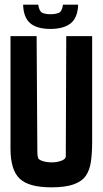

<svg xmlns="http://www.w3.org/2000/svg" viewBox="-20 -803 441 823"><path d="M196 -679Q139 -679 110 -703Q81 -727 79 -783H144Q148 -754 161.5 -748Q175 -742 196 -742Q218 -742 232 -748Q246 -754 250 -783H315Q313 -727 283 -703Q253 -679 196 -679ZM200 0Q103 0 64 -37.5Q25 -75 25 -165V-648H137L140 -165V-160Q140 -152 140.5 -142Q141 -132 144 -125H143Q148 -117 165 -112Q182 -107 202 -107Q223 -107 241.5 -113.5Q260 -120 262 -131L264 -648H375V-197Q375 -149 370 -112Q365 -75 348.5 -50.5Q332 -26 296.5 -13Q261 0 200 0Z"/></svg>

Font: New Amsterdam
Style: Regular
Weight: 400
Designer: Vladimir Nikolic
Foundry: Vladimir Nikolic
Version: Version 1.000; ttfautohint (v1.8.4.7-5d5b)